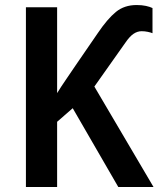

<svg xmlns="http://www.w3.org/2000/svg" viewBox="-20 -743 638 763"><path d="M523 -723Q544 -723 560 -719.5Q576 -716 586 -711V-611Q579 -614 567 -616.5Q555 -619 543 -619Q526 -619 510.5 -608.5Q495 -598 478 -573L355 -399L590 0H450L269 -313L207 -259V0H83V-714H207V-373Q223 -399 242 -426.5Q261 -454 279 -481L369 -612Q407 -668 440.5 -695.5Q474 -723 523 -723Z"/></svg>

Font: Noto Sans SemiCondensed SemiBold
Style: Regular
Weight: 600
Width: 4
Designer: Monotype Design Team
Foundry: Monotype Imaging Inc.
Version: Version 2.013; ttfautohint (v1.8.4.7-5d5b)